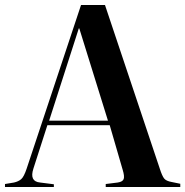

<svg xmlns="http://www.w3.org/2000/svg" viewBox="-23 -750 743 770"><path d="M-3 0V-12L33 -18Q51 -22 62 -31.5Q73 -41 84 -74L302 -730H398L618 -73Q627 -45 635 -34.5Q643 -24 666 -20L700 -13V0H401V-12L449 -18Q469 -21 473 -32Q477 -43 469 -69L417 -248H167L111 -74Q94 -22 138 -18L193 -11V0ZM174 -266H410L295 -636H293Z"/></svg>

Font: Literata 72pt SemiBold
Style: Regular
Weight: 600
Designer: Latin by Veronika Burian and Jose Scaglione. Greek by Irene Vlachou. Cyrillic by Vera Evstafieva.
Foundry: TypeTogether
Version: Version 3.002